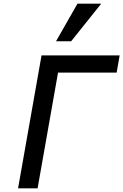

<svg xmlns="http://www.w3.org/2000/svg" viewBox="-20 -1027 672 1047"><path d="M206.5 -725H632.5L616 -631H296.5L185 0H78.5ZM285.5 -802 402.5 -1007H532L368 -802Z"/></svg>

Font: JuliaMono Medium
Style: Italic
Weight: 500
Italic angle: -9°
Monospace: yes
Designer: cormullion
Foundry: corm
Version: Version 0.054; ttfautohint (v1.8.4)